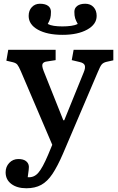

<svg xmlns="http://www.w3.org/2000/svg" viewBox="-20 -775 628 1025"><path d="M121 230Q71 230 40.5 207Q10 184 10 145Q10 115 29.5 94.5Q49 74 78 74Q104 74 118 84.5Q132 95 134 112Q135 125 128 171Q161 174 184 148Q207 122 237 51L259 -2L92 -393Q80 -421 72.5 -430Q65 -439 48 -443L14 -451L24 -509H277V-454L232 -447Q213 -445 207.5 -434.5Q202 -424 213 -396L318 -133H323L427 -389Q437 -413 432.5 -426Q428 -439 405 -444L363 -454L373 -509H585V-453L549 -445Q532 -441 523.5 -431.5Q515 -422 502 -390L316 46Q287 113 260 153.5Q233 194 200 212Q167 230 121 230ZM314 -589Q232 -589 182.5 -616.5Q133 -644 133 -690Q133 -719 150 -737Q167 -755 193 -755Q222 -755 237 -743.5Q252 -732 252 -712Q252 -691 248.5 -678Q245 -665 235 -647Q248 -640 268 -637Q288 -634 313 -634Q338 -634 359.5 -637Q381 -640 395 -647Q385 -665 381 -678Q377 -691 377 -712Q377 -732 392.5 -743.5Q408 -755 435 -755Q463 -755 479.5 -737Q496 -719 496 -690Q496 -645 445.5 -617Q395 -589 314 -589Z"/></svg>

Font: Literata 12pt Medium
Style: Regular
Weight: 500
Designer: Latin by Veronika Burian and Jose Scaglione. Greek by Irene Vlachou. Cyrillic by Vera Evstafieva.
Foundry: TypeTogether
Version: Version 3.002